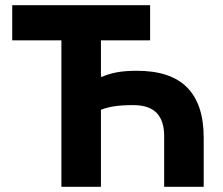

<svg xmlns="http://www.w3.org/2000/svg" viewBox="-20 -718 857 738"><path d="M216 0V-563H27V-698H557V-563H368V-423H373Q397 -434 429 -440Q461 -446 506 -446Q636 -446 699.5 -381.5Q763 -317 763 -189V0H611V-195Q611 -254 582 -284Q553 -314 492 -314Q449 -314 419.5 -309.5Q390 -305 368 -296V0Z"/></svg>

Font: IBM Plex Sans
Style: Bold
Weight: 700
Designer: Mike Abbink, Paul van der Laan, Pieter van Rosmalen
Foundry: Bold Monday
Version: Version 3.201